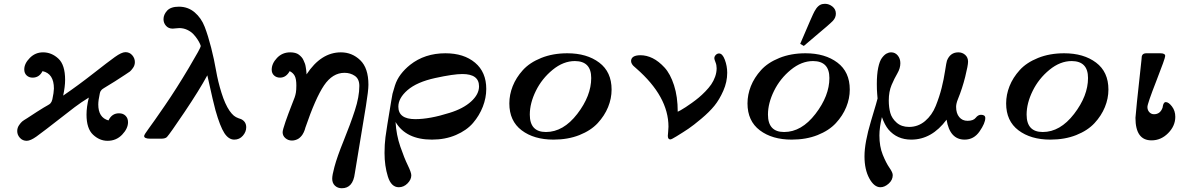

<svg xmlns="http://www.w3.org/2000/svg" viewBox="-20 -731 6241 1012"><path d="M70.8 -40Q70.8 -57.1 80.3 -71Q89.8 -85 97.4 -91.1Q105 -97.2 123 -107.9Q149.9 -126 174.6 -141.6Q199.2 -157.2 210.7 -164.1Q222.2 -170.9 232.2 -176.5Q242.2 -182.1 245.6 -186Q249 -189.9 251.5 -194.6Q253.9 -199.2 255.9 -207Q263.7 -243.2 264.2 -264.2Q264.2 -343.3 204.1 -356Q187 -321.8 151.9 -321.8Q132.8 -321.8 120.4 -333.5Q107.9 -345.2 107.9 -365.2Q107.9 -396 137 -425.5Q166 -455.1 207 -455.1Q252 -455.1 287.6 -422.1Q323.2 -389.2 323.2 -310.1Q323.2 -274.9 313 -227.1Q392.1 -281.2 470.9 -343Q549.8 -404.8 585.4 -430.4Q621.1 -456.1 641.1 -456.1Q663.1 -456.1 677 -439.9Q690.9 -423.8 690.9 -403.8Q690.9 -386.7 680.9 -372.8Q670.9 -358.9 664.6 -354Q658.2 -349.1 639.2 -336.9Q611.3 -317.9 586.2 -302.5Q561 -287.1 549.6 -280Q538.1 -272.9 528.6 -267.1Q519 -261.2 515.6 -257.6Q512.2 -253.9 510 -250Q507.8 -246.1 505.9 -237.8Q498 -201.7 498 -180.2Q498 -111.3 551.8 -96.2Q569.8 -134.3 607.9 -133.8Q628.9 -133.8 641.8 -120.8Q654.8 -107.9 654.8 -86.9Q654.8 -53.7 623.8 -21.2Q592.8 11.2 546.9 11.2Q504.9 11.2 470.5 -21Q436 -53.2 436 -127Q436 -167 448.2 -216.8Q409.2 -192.9 373.5 -166Q337.9 -139.2 280.5 -94Q223.1 -48.8 171.9 -11.2Q141.1 10.7 121.1 11.2Q99.1 11.2 85 -4.4Q70.8 -20 70.8 -40Z M739.7 -14.2Q739.7 -21 763.9 -53.5Q788.1 -85.9 848.6 -174.1Q909.2 -262.2 975.1 -373Q1038.1 -479 1038.1 -487.8Q1038.1 -490.7 1033.9 -500.2Q1029.8 -509.8 1020.3 -524.4Q1010.7 -539.1 998.3 -552Q985.8 -564.9 966.3 -574Q946.8 -583 924.8 -583Q917 -583 906 -581.5Q895 -580.1 890.1 -580.1Q868.2 -580.1 855 -595Q841.8 -609.9 841.8 -629.9Q841.8 -653.8 860.8 -674.8Q879.9 -695.8 922.9 -695.8Q970.7 -695.8 1005.9 -666Q1041 -636.2 1059.1 -589.1Q1077.1 -542 1093 -479.5Q1108.9 -417 1118.9 -358.9Q1128.9 -300.8 1147.5 -241.5Q1166 -182.1 1189.9 -147Q1202.1 -129.9 1212.6 -121.3Q1223.1 -112.8 1236.8 -107.9L1251 -103Q1277.8 -89.8 1277.8 -60.1Q1277.8 -36.1 1260 -15.6Q1242.2 4.9 1214.8 4.9Q1185.1 4.9 1162.6 -29.5Q1140.1 -64 1115.7 -149.9Q1106.9 -179.7 1072.8 -334Q1029.8 -254.9 952.4 -139.9Q875 -24.9 859.9 -8.8Q851.1 0 829.1 0H772Q739.7 0 739.7 -14.2Z M1412.1 -363.8Q1412.1 -396 1439.9 -425.5Q1467.8 -455.1 1509.8 -455.1Q1523.9 -455.1 1535.4 -452.1Q1546.9 -449.2 1554.9 -443.1Q1563 -437 1569.3 -429.9Q1575.7 -422.9 1579.8 -413.3Q1584 -403.8 1586.9 -396.5Q1589.8 -389.2 1591.3 -378.7Q1592.8 -368.2 1593.8 -362.5Q1594.7 -356.9 1595.2 -348.4Q1595.7 -339.8 1595.7 -338.9Q1671.9 -455.1 1776.9 -455.1Q1835.9 -455.1 1878.9 -413.6Q1921.9 -372.1 1921.9 -284.2Q1921.9 -253.4 1908.7 -171.9L1850.1 183.1Q1840.3 261.2 1781.7 261.2Q1759.8 261.2 1745.4 247.6Q1731 233.9 1731 210.9Q1731 191.9 1742.7 148.9Q1756.8 95.7 1791.7 9.8Q1826.7 -76.2 1850.3 -148.7Q1874 -221.2 1874 -277.8Q1874 -314.9 1850.3 -331.1Q1826.7 -347.2 1795.9 -347.2Q1732.9 -347.2 1688 -281Q1643.1 -214.8 1588.9 -56.2L1587.9 -51.8Q1586.9 -48.8 1585.4 -44.4Q1584 -40 1581.1 -33.9Q1578.1 -27.8 1574.5 -22Q1570.8 -16.1 1564.9 -10Q1559.1 -3.9 1553 0Q1546.9 3.9 1537.8 6.8Q1528.8 9.8 1519 9.8Q1499 9.8 1484.4 -2.7Q1469.7 -15.1 1469.7 -34.2Q1469.7 -45.4 1484.9 -89.8Q1500 -132.8 1514.4 -169.4Q1528.8 -206.1 1533 -217.5Q1537.1 -229 1539.6 -242.9Q1542 -256.8 1542 -280.8Q1542 -314.9 1533.4 -331.1Q1524.9 -347.2 1506.8 -356Q1487.8 -321.8 1456.1 -321.8Q1437 -321.8 1424.6 -333.3Q1412.1 -344.7 1412.1 -363.8Z M2006.8 75.2Q2006.8 31.2 2011.7 -7.8Q2016.6 -46.9 2042 -198.2Q2045.9 -224.1 2048.8 -236.6Q2051.8 -249 2061.8 -280.5Q2071.8 -312 2092.3 -339.1Q2112.8 -366.2 2141.6 -389.2Q2218.8 -450.2 2327.6 -450.2Q2424.8 -450.2 2483.9 -400.6Q2543 -351.1 2543 -262.2Q2543 -215.3 2524.9 -168.7Q2506.8 -122.1 2473.4 -83Q2439.9 -43.9 2383.3 -19.5Q2326.7 4.9 2256.8 4.9Q2120.6 4.9 2064.9 -87.9Q2068.8 -20 2089.8 41Q2110.8 102.1 2129.4 140.1Q2147.9 178.2 2147.9 192.9Q2147.9 215.8 2127.9 235.8Q2107.9 255.9 2082 255.9Q2042 255.9 2024.4 199.5Q2006.8 143.1 2006.8 75.2ZM2079.6 -168.9Q2079.6 -103 2168.9 -103Q2245.1 -103 2349.6 -136.2Q2421.4 -158.2 2463.1 -196Q2504.9 -233.9 2504.9 -275.9Q2504.9 -340.8 2417 -340.8Q2370.1 -340.8 2273.9 -319.8Q2177.7 -298.8 2127.9 -255.9Q2079.6 -213.9 2079.6 -168.9Z M2664.6 -186Q2664.6 -231.9 2682.4 -276.9Q2700.2 -321.8 2735.8 -361.3Q2771.5 -400.9 2832.5 -425.5Q2893.6 -450.2 2970.2 -450.2Q3073.2 -450.2 3138.4 -401.1Q3203.6 -352.1 3203.6 -258.8Q3203.6 -211.9 3185.1 -166.5Q3166.5 -121.1 3130.4 -82Q3094.2 -43 3033.9 -19Q2973.6 4.9 2897.5 4.9Q2794.4 4.9 2729.5 -44.2Q2664.6 -93.3 2664.6 -186ZM2772.5 -127Q2772.5 -35.2 2857.4 -35.2Q2949.2 -35.2 3022.7 -130.6Q3096.2 -226.1 3096.2 -319.8Q3096.2 -408.7 3010.3 -409.2Q2949.2 -409.2 2892.8 -363Q2836.4 -316.9 2804.4 -252Q2772.5 -187 2772.5 -127Z M3306.2 -410.2Q3308.1 -439.9 3356 -439.9Q3388.2 -439.9 3420.2 -424.1Q3452.1 -408.2 3482.7 -375Q3513.2 -341.8 3532.7 -281.5Q3552.2 -221.2 3552.2 -142.1L3567.4 -149.9Q3582.5 -158.7 3594.2 -166.3Q3606 -173.8 3626.5 -188.5Q3647 -203.1 3663.1 -216.6Q3679.2 -230 3697.8 -249Q3716.3 -268.1 3728.8 -286.1Q3741.2 -304.2 3749.3 -326.7Q3757.3 -349.1 3757.3 -371.1Q3757.3 -388.2 3751.2 -403.1Q3745.1 -418 3745.1 -423.8Q3745.1 -433.6 3752.7 -441.4Q3760.3 -449.2 3770 -449.2Q3788.1 -449.2 3800.5 -416Q3813 -382.8 3813 -347.2Q3813 -299.3 3792.5 -252.7Q3772 -206.1 3745.6 -173.6Q3719.2 -141.1 3676.8 -105.5Q3634.3 -69.8 3608.6 -52.5Q3583 -35.2 3545.4 -12.2Q3519.5 3.9 3513.2 3.9Q3500 3.9 3500 -15.1Q3500 -20 3501.7 -35.9Q3503.4 -51.8 3503.4 -63Q3503.4 -222.2 3334 -370.1Q3322.8 -379.9 3318.4 -384Q3314 -388.2 3310.1 -395.3Q3306.2 -402.3 3306.2 -410.2Z M3919.9 -186Q3919.9 -231.9 3937.7 -276.9Q3955.6 -321.8 3991.2 -361.3Q4026.9 -400.9 4087.9 -425.5Q4148.9 -450.2 4225.6 -450.2Q4328.6 -450.2 4393.8 -401.1Q4459 -352.1 4459 -258.8Q4459 -211.9 4440.4 -166.5Q4421.9 -121.1 4385.7 -82Q4349.6 -43 4289.3 -19Q4229 4.9 4152.8 4.9Q4049.8 4.9 3984.9 -44.2Q3919.9 -93.3 3919.9 -186ZM4027.8 -127Q4027.8 -35.2 4112.8 -35.2Q4204.6 -35.2 4278.1 -130.6Q4351.6 -226.1 4351.6 -319.8Q4351.6 -408.7 4265.6 -409.2Q4204.6 -409.2 4148.2 -363Q4091.8 -316.9 4059.8 -252Q4027.8 -187 4027.8 -127ZM4197.8 -500Q4264.6 -657.2 4272.9 -670.9Q4292 -707 4317.9 -710Q4322.8 -710.9 4328.6 -710.9Q4349.6 -710.9 4367.7 -696.5Q4385.7 -682.1 4385.7 -659.2Q4385.7 -638.2 4370.4 -621.6Q4355 -605 4275.9 -539.1Q4239.7 -508.3 4216.8 -488.8Z M4536.6 92.8Q4536.6 21 4571 -93.5Q4605.5 -208 4605.5 -211.9Q4605.5 -213.9 4603.5 -235.8Q4601.6 -257.8 4601.6 -288.1Q4601.6 -338.9 4608.9 -374Q4616.2 -409.2 4628.4 -425.5Q4640.6 -441.9 4652.6 -448.5Q4664.6 -455.1 4677.2 -455.1Q4698.2 -455.1 4711.9 -438.5Q4725.6 -421.9 4725.6 -397.9Q4725.6 -371.1 4710 -344.5Q4694.3 -317.9 4679.4 -283Q4664.6 -248 4664.6 -201.2Q4664.6 -165 4672.6 -136Q4680.7 -106.9 4706.1 -84.5Q4731.4 -62 4771.5 -62Q4819.3 -62 4856 -93Q4892.6 -124 4912.1 -172.6Q4931.6 -221.2 4943.1 -267.1Q4954.6 -313 4961.4 -357.9Q4968.3 -402.8 4971.2 -411.1Q4988.3 -455.1 5031.2 -455.1Q5052.2 -455.1 5067.4 -441.7Q5082.5 -428.2 5082.5 -405.8Q5082.5 -386.7 5067.4 -325.9Q5052.2 -265.1 5029.3 -209Q5019.5 -185.1 5019.5 -168Q5019.5 -133.8 5035.9 -114Q5052.2 -94.2 5079.6 -94.2Q5110.4 -94.2 5122.8 -110.1Q5135.3 -126 5150.4 -126Q5173.3 -126 5173.3 -108.9Q5173.3 -82 5143.3 -38.6Q5113.3 4.9 5064.5 4.9Q4986.3 4.9 4969.2 -100.1Q4891.1 4.9 4783.2 4.9Q4708 4.9 4662.6 -48.8Q4643.6 -71.8 4628.4 -113.8Q4615.2 -58.6 4615.2 -17.1Q4615.2 41 4632.8 84.5Q4650.4 127.9 4668 153.1Q4685.5 178.2 4685.5 191.9Q4685.5 217.8 4664.1 236.8Q4642.6 255.9 4620.6 255.9Q4587.4 255.9 4562 209.2Q4536.6 162.6 4536.6 92.8Z M5283.2 -186Q5283.2 -231.9 5301 -276.9Q5318.8 -321.8 5354.5 -361.3Q5390.1 -400.9 5451.2 -425.5Q5512.2 -450.2 5588.9 -450.2Q5691.9 -450.2 5757.1 -401.1Q5822.3 -352.1 5822.3 -258.8Q5822.3 -211.9 5803.7 -166.5Q5785.2 -121.1 5749 -82Q5712.9 -43 5652.6 -19Q5592.3 4.9 5516.1 4.9Q5413.1 4.9 5348.1 -44.2Q5283.2 -93.3 5283.2 -186ZM5391.1 -127Q5391.1 -35.2 5476.1 -35.2Q5567.9 -35.2 5641.4 -130.6Q5714.8 -226.1 5714.8 -319.8Q5714.8 -408.7 5628.9 -409.2Q5567.9 -409.2 5511.5 -363Q5455.1 -316.9 5423.1 -252Q5391.1 -187 5391.1 -127Z M5964.8 -109.9Q5964.8 -126 5996.6 -416Q5996.6 -418 5997.1 -421.9Q5997.6 -425.8 5997.6 -428Q5997.6 -430.2 5998 -433.1Q5998.5 -436 5999.5 -438Q6000.5 -439.9 6001.7 -441.9Q6002.9 -443.8 6004.9 -445.3Q6006.8 -446.8 6009.3 -448Q6011.7 -449.2 6015.1 -449.7Q6018.6 -450.2 6022.5 -450.2H6095.7Q6121.6 -450.2 6121.6 -436Q6121.6 -423.8 6074.7 -304Q6027.8 -184.1 6027.8 -167Q6027.8 -150.9 6037.8 -139.9Q6047.9 -128.9 6062.5 -128.9Q6095.7 -128.9 6107.9 -164.1Q6107.9 -166 6109.4 -173.1Q6110.8 -180.2 6112.3 -183.1Q6113.8 -186 6116.7 -189.5Q6119.6 -192.9 6124.5 -192.9Q6139.6 -192.9 6157.2 -169.9Q6174.8 -147 6174.8 -115.2Q6174.8 -67.4 6137.2 -29.3Q6099.6 8.8 6049.8 8.8Q5964.8 9.3 5964.8 -109.9Z"/></svg>

Font: CMU Serif Extra
Style: BoldSlanted
Weight: 700
Italic angle: -9.46001°
Version: Version 0.7.0